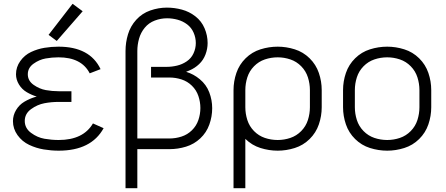

<svg xmlns="http://www.w3.org/2000/svg" viewBox="-20 -783 2340 1008"><path d="M288 8Q249 8 209.5 1.5Q170 -5 133 -22.5Q96 -40 72 -73.5Q48 -107 48 -147Q48 -178 64.5 -205.5Q81 -233 108 -249Q135 -265 165 -274L173 -276Q146 -284 120.5 -299Q95 -314 79.5 -339.5Q64 -365 64 -393Q64 -431 86.5 -462.5Q109 -494 143 -510Q177 -526 213.5 -532Q250 -538 287 -538Q452 -538 508 -420L451 -398Q408 -482 287 -482Q253 -482 219.5 -476Q186 -470 156 -448.5Q126 -427 126 -393Q126 -359 156.5 -337.5Q187 -316 220.5 -310Q254 -304 288 -304H355V-248H288Q250 -248 213 -241Q176 -234 143 -210Q110 -186 110 -148Q110 -110 143 -85.5Q176 -61 213.5 -54.5Q251 -48 288 -48Q417 -48 468 -135L524 -110Q459 8 288 8ZM278 -568 235 -600 361 -763 414 -724Z M639 205V-515Q639 -560 652 -603Q665 -646 695.5 -679.5Q726 -713 769 -728Q812 -743 856 -743Q896 -743 935 -732.5Q974 -722 1006 -697Q1038 -672 1054 -634.5Q1070 -597 1070 -557Q1070 -527 1059 -497.5Q1048 -468 1025.5 -446.5Q1003 -425 974 -413Q966 -409 957 -406Q997 -394 1029 -367Q1063 -339 1078.5 -298.5Q1094 -258 1094 -215Q1094 -171 1079 -129Q1064 -87 1031.5 -56.5Q999 -26 956.5 -13Q914 0 870 0H701V205ZM701 -56H870Q902 -56 933 -66Q964 -76 987.5 -99Q1011 -122 1021.5 -153Q1032 -184 1032 -216Q1032 -248 1021.5 -279Q1011 -310 987.5 -333Q964 -356 933 -366Q902 -376 870 -376H773V-432H855Q882 -432 909.5 -438.5Q937 -445 960.5 -461Q984 -477 996 -503Q1008 -529 1008 -557Q1008 -585 996.5 -611.5Q985 -638 962.5 -655Q940 -672 912.5 -679.5Q885 -687 857 -687Q824 -687 792.5 -675Q761 -663 740 -637.5Q719 -612 710 -580Q701 -548 701 -515Z M1206 205V-310Q1206 -356 1221 -400Q1236 -444 1269.5 -477Q1303 -510 1347.5 -524Q1392 -538 1438 -538Q1483 -538 1527.5 -524Q1572 -510 1605.5 -477Q1639 -444 1654 -400Q1669 -356 1669 -310V-220Q1669 -174 1654 -130Q1639 -86 1605.5 -53Q1572 -20 1527.5 -6Q1483 8 1438 8Q1392 8 1347.5 -6Q1303 -20 1269 -53L1268 -54V205ZM1438 -48Q1472 -48 1504.5 -59Q1537 -70 1561.5 -95Q1586 -120 1596.5 -153Q1607 -186 1607 -220V-310Q1607 -344 1596.5 -377Q1586 -410 1561.5 -435Q1537 -460 1504.5 -471Q1472 -482 1438 -482Q1403 -482 1370.5 -471Q1338 -460 1313.5 -435Q1289 -410 1278.5 -377Q1268 -344 1268 -310V-220Q1268 -186 1278.5 -153Q1289 -120 1313.5 -95Q1338 -70 1370.5 -59Q1403 -48 1438 -48ZM1206 -215V-219Z M2013 8Q1967 8 1922.5 -6Q1878 -20 1844.5 -53Q1811 -86 1796 -130Q1781 -174 1781 -220V-310Q1781 -356 1796 -400Q1811 -444 1844.5 -477Q1878 -510 1922.5 -524Q1967 -538 2013 -538Q2058 -538 2102.5 -524Q2147 -510 2180.5 -477Q2214 -444 2229 -400Q2244 -356 2244 -310V-220Q2244 -174 2229 -130Q2214 -86 2180.5 -53Q2147 -20 2102.5 -6Q2058 8 2013 8ZM2013 -48Q2047 -48 2079.5 -59Q2112 -70 2136.5 -95Q2161 -120 2171.5 -153Q2182 -186 2182 -220V-310Q2182 -344 2171.5 -377Q2161 -410 2136.5 -435Q2112 -460 2079.5 -471Q2047 -482 2013 -482Q1978 -482 1945.5 -471Q1913 -460 1888.5 -435Q1864 -410 1853.5 -377Q1843 -344 1843 -310V-220Q1843 -186 1853.5 -153Q1864 -120 1888.5 -95Q1913 -70 1945.5 -59Q1978 -48 2013 -48Z"/></svg>

Font: Jozsika Light
Style: Regular
Weight: 300
Monospace: yes
Designer: Belleve Invis
Foundry: Belleve Invis
Version: 2.1.0